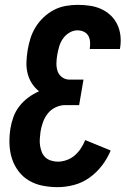

<svg xmlns="http://www.w3.org/2000/svg" viewBox="-20 -763 540 791"><path d="M217 8Q186 8 155.5 2Q125 -4 99.5 -19Q74 -34 56 -58Q38 -82 29 -110.5Q20 -139 19 -170.5Q18 -202 23 -234Q27 -258 35.5 -281.5Q44 -305 60 -325.5Q76 -346 97 -361.5Q118 -377 141 -387Q123 -401 111 -420Q99 -439 93.5 -461.5Q88 -484 89 -508Q90 -532 94 -557Q98 -581 105.5 -605Q113 -629 126.5 -651Q140 -673 159.5 -691.5Q179 -710 202 -722Q225 -734 250.5 -738.5Q276 -743 300 -743Q325 -743 349.5 -739.5Q374 -736 395.5 -726.5Q417 -717 434.5 -701Q452 -685 462.5 -663.5Q473 -642 476 -617.5Q479 -593 475 -567L474 -561H350V-564Q352 -578 351 -591.5Q350 -605 343.5 -616Q337 -627 325 -632.5Q313 -638 299 -638Q282 -638 266 -628.5Q250 -619 239.5 -604Q229 -589 224 -572Q219 -555 216 -538Q213 -521 212.5 -503.5Q212 -486 217 -470.5Q222 -455 235.5 -445Q249 -435 266 -435H324L306 -330H248Q229 -330 209.5 -321Q190 -312 177 -295.5Q164 -279 157 -259.5Q150 -240 147 -221Q145 -206 144 -191.5Q143 -177 145 -163.5Q147 -150 152 -137Q157 -124 166.5 -115Q176 -106 190 -101.5Q204 -97 218 -97Q236 -97 254.5 -103.5Q273 -110 287.5 -122.5Q302 -135 313 -151.5Q324 -168 331 -186L436 -143Q423 -111 400.5 -81.5Q378 -52 348.5 -31Q319 -10 285 -1Q251 8 217 8Z"/></svg>

Font: Iosevka Curly Extrabold
Style: Italic
Weight: 800
Italic angle: -9°
Monospace: yes
Designer: Belleve Invis
Foundry: Belleve Invis
Version: Version 22.1.2; ttfautohint (v1.8.4)